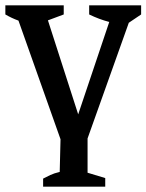

<svg xmlns="http://www.w3.org/2000/svg" viewBox="-35 -505 547 717"><path d="M298 -451V-485H492V-451L446 -420L292 12V140L358 160V192H126V162Q139 155 153 148.5Q167 142 188 137L191 15L34 -428Q9 -437 -15 -451V-485H203V-451L144 -429L257 -78L373 -423Q335 -433 298 -451Z"/></svg>

Font: Piazzolla Medium
Style: Regular
Weight: 500
Designer: Juan Pablo del Peral
Foundry: Huerta Tipografica
Version: Version 1.330